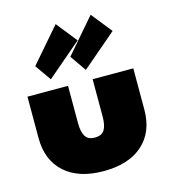

<svg xmlns="http://www.w3.org/2000/svg" viewBox="-107 -787 787 885"><g transform="rotate(-15 286.5 -344.0)"><path d="M153 -460 99 -537 240 -700 318.5 -601.5ZM320 -460 266.5 -537 407 -700 485.5 -601.5ZM221.5 -232Q221.5 -191 234.5 -169.5Q247.5 -148 280 -148Q313 -148 326 -169.2Q339 -190.5 339 -232V-410.5H533V-213Q533 -107.5 466.5 -47.8Q400 12 280 12Q160.5 12 94.2 -47.8Q28 -107.5 28 -213V-410.5H221.5Z"/></g></svg>

Font: League Spartan Black
Style: Regular
Weight: 900
Foundry: The League of Moveable Type
Version: Version 2.002